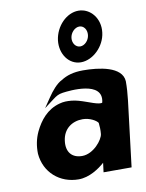

<svg xmlns="http://www.w3.org/2000/svg" viewBox="-91 -864 722 951"><g transform="rotate(-10 270.5 -388.5)"><path d="M313 -673C316 -699 338 -722 361 -722C383 -722 399 -700 396 -673C393 -646 371 -624 349 -624C326 -624 310 -647 313 -673ZM245 -673C237 -604 279 -546 339 -546C399 -546 460 -604 468 -673C477 -743 430 -800 370 -800C310 -800 254 -743 245 -673ZM230 -476C204 -464 176 -430 158 -403L124 -353L173 -390C190 -403 202 -410 223 -413C258 -418 432 -438 408 -333C408 -331 407 -328 391 -330C360 -334 305 -363 259 -367C237 -369 219 -369 198 -363C135 -346 97 -298 72 -246C56 -212 49 -176 50 -137C58 -41 133 23 227 23C281 23 331 -11 360 -37L354 10H495L535 -320C539 -354 541 -384 541 -415C537 -490 421 -505 341 -505C292 -505 258 -494 230 -476ZM264 -88C213 -88 185 -121 192 -176C199 -236 244 -267 297 -267C334 -267 366 -247 373 -235C375 -219 376 -198 374 -179C371 -151 322 -88 264 -88Z"/></g></svg>

Font: Bluebird
Style: SfBdNrwObl
Weight: 700
Designer: Jasper
Foundry: Cannot Into Space Fonts
Version: Version 0.98